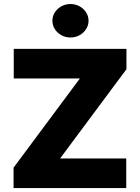

<svg xmlns="http://www.w3.org/2000/svg" viewBox="-20 -955 711 975"><path d="M48.8 -103.5 385.7 -556.6H49.8V-707H622.1V-603.5L285.2 -150.4H621.1V0H48.8ZM246.1 -849.6Q246.1 -872.6 258.5 -892.1Q271 -911.6 292 -923.1Q313 -934.6 337.9 -934.6Q362.8 -934.6 383.8 -923.1Q404.8 -911.6 417.2 -892.1Q429.7 -872.6 429.7 -849.6Q429.7 -826.7 417.2 -807.1Q404.8 -787.6 383.8 -776.1Q362.8 -764.6 337.9 -764.6Q313 -764.6 292 -776.1Q271 -787.6 258.5 -807.1Q246.1 -826.7 246.1 -849.6Z"/></svg>

Font: Pretendard JP Black
Style: Regular
Weight: 900
Designer: Base glyphs from Inter by Rasmus Andersson; Hangeul glyphs from Noto Sans CJK(Source Han Sans) by Jang Soo-young and Kan
Foundry: Kil Hyung-jin
Version: Version 1.309